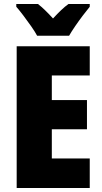

<svg xmlns="http://www.w3.org/2000/svg" viewBox="-20 -947 515 967"><path d="M432 0H64V-714H432V-567H241V-443H418V-296H241V-149H432ZM167 -767Q157 -786 137.5 -814Q118 -842 97.5 -869Q77 -896 62 -913V-927H171Q189 -913 207 -895.5Q225 -878 247 -854Q269 -878 288 -896Q307 -914 325 -927H432V-913Q417 -895 397 -868.5Q377 -842 358.5 -815Q340 -788 328 -767Z"/></svg>

Font: Noto Sans Thai Cond Blk
Style: Regular
Weight: 900
Width: 3
Designer: Monotype Design Team
Foundry: Monotype Imaging Inc.
Version: Version 2.002; ttfautohint (v1.8.4.7-5d5b)